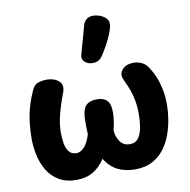

<svg xmlns="http://www.w3.org/2000/svg" viewBox="-92 -948 1036 1048"><g transform="rotate(-10 426.0 -423.5)"><path d="M249.1 9.8Q191.4 9.8 152 -13.7Q112.6 -37.2 89.1 -76.1Q65.7 -115 55.6 -161.4Q45.4 -207.9 45.4 -253Q45.4 -297.1 50.2 -340.1Q55 -383.1 67.6 -428.1Q80.2 -473.1 102.3 -519.6Q114.9 -545.1 137.7 -551.4Q160.4 -557.8 179.8 -557.8Q223 -557.8 248.2 -535.8Q273.4 -513.8 259 -473.8Q248.8 -447.7 236.7 -411.1Q224.6 -374.4 216.4 -335.3Q208.2 -296.1 208.2 -260.9Q208.2 -233.6 212.3 -204.1Q216.3 -174.7 230.6 -154.5Q244.8 -134.3 274.3 -134.3Q298.2 -134.3 319.1 -158.9Q340 -183.6 351.9 -226.1Q349.1 -281.6 350.8 -314.6Q352.4 -347.7 362 -368.7Q370.9 -387 388.6 -395.6Q406.3 -404.2 436 -404.2Q462.6 -404.2 479.1 -393.2Q495.7 -382.1 501.3 -364.7Q509.6 -342.2 506.9 -301.8Q504.2 -261.3 493.8 -221Q495.6 -187.4 514.3 -159.6Q533.1 -131.8 569.6 -131.8Q600.7 -131.8 617.1 -154.8Q633.4 -177.8 639.3 -213.9Q645.2 -250.1 645.2 -288.2Q645.2 -323.7 639.9 -354.7Q634.6 -385.7 624.7 -414.9Q614.8 -444.2 600.4 -473.2Q597.6 -479.7 593.2 -490.1Q588.8 -500.6 588.8 -509.4Q588.8 -532.2 609.4 -549.2Q630.1 -566.2 665.4 -566.2Q688.8 -566.2 712.1 -555Q735.3 -543.8 752.1 -512.6Q763 -496 775.5 -466.9Q788 -437.9 796.6 -398.1Q805.2 -358.2 805.2 -308.6Q805.2 -273 798.7 -230.8Q792.2 -188.6 777.2 -146.2Q762.2 -103.9 735.9 -68.9Q709.6 -33.9 669.9 -12.7Q630.2 8.6 574.7 8.6Q517.8 8.6 476.8 -12.2Q435.9 -33 407.3 -79Q378.8 -35.7 340.5 -12.9Q302.2 9.8 249.1 9.8ZM446.6 -603.2Q418.1 -603.2 401.5 -619.6Q384.9 -635.9 392.2 -659.7Q397.4 -678.6 405.4 -707.2Q413.3 -735.9 421.9 -765.2Q430.4 -794.6 435.1 -813.9Q440.1 -833.3 454.6 -845.3Q469 -857.3 490.6 -857.3Q511 -857.3 531.7 -849.3Q552.3 -841.2 565.6 -825.4Q578.8 -809.7 574 -785.9Q570.6 -767.1 559.5 -740.6Q548.4 -714 532.6 -684.9Q516.8 -655.9 498.4 -629.3Q490.1 -617 477.3 -610.1Q464.6 -603.2 446.6 -603.2Z"/></g></svg>

Font: Playpen Sans
Style: Regular
Weight: 400
Designer: Laura Meseguer, Veronika Burian, José Scaglione, Kostas Bartsokas, Vera Evstafieva, Tom Grace, Yorlmar Campos
Foundry: TypeTogether
Version: Version 2.000